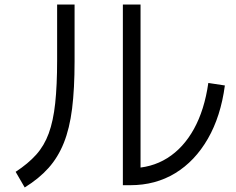

<svg xmlns="http://www.w3.org/2000/svg" viewBox="-20 -787 1040 847"><path d="M522 30V-767H600V-5L555 -45Q647 -45 718 -89.5Q789 -134 835.5 -218Q882 -302 899 -421L972 -410Q954 -274 897 -175Q840 -76 753 -23Q666 30 555 30ZM49 -29Q104 -65 139.5 -104.5Q175 -144 195 -198.5Q215 -253 223.5 -331.5Q232 -410 232 -521V-767H309V-516Q309 -395 298 -307.5Q287 -220 261.5 -156.5Q236 -93 194 -46Q152 1 89 40Z"/></svg>

Font: M PLUS 2
Style: Regular
Weight: 400
Designer: Coji Morishita
Foundry: UNDERFOREST DESIGN
Version: Version 1.001